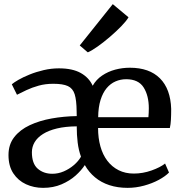

<svg xmlns="http://www.w3.org/2000/svg" viewBox="-20 -896 878 927"><path d="M188 11Q143.5 11 105.5 -6.5Q67.5 -24 44.2 -59.2Q21 -94.5 21 -147.5Q21 -198.5 48.8 -234Q76.5 -269.5 123.5 -291.5Q170.5 -313.5 229.2 -324Q288 -334.5 350.5 -335.5L350 -359Q349.5 -412.5 340.5 -441Q331.5 -469.5 307.5 -480.5Q283.5 -491.5 237.5 -491.5Q199 -491.5 166.8 -482.5Q134.5 -473.5 108 -461Q81.5 -448.5 62 -438.5L37 -489Q46.5 -497.5 69 -510.5Q91.5 -523.5 123 -536.2Q154.5 -549 191 -557.5Q227.5 -566 264.5 -566Q330 -566 370 -543.5Q410 -521 427.5 -482Q444.5 -512 473 -531.2Q501.5 -550.5 536.2 -559.8Q571 -569 607 -569Q701 -569 752.2 -517.8Q803.5 -466.5 806.5 -370Q806.5 -340 805.2 -317.5Q804 -295 800 -278H453.5Q453.5 -229.5 464.8 -189.2Q476 -149 498.2 -119.8Q520.5 -90.5 552.8 -74.2Q585 -58 626 -58Q669.5 -58 711.8 -73Q754 -88 777 -106.5L796 -63Q778 -44.5 746.5 -27.5Q715 -10.5 675.8 0.2Q636.5 11 596 11Q548 11 508.2 -2Q468.5 -15 438.8 -39.8Q409 -64.5 389.5 -99Q373 -73.5 344.8 -48.2Q316.5 -23 277 -6Q237.5 11 188 11ZM454 -330H696.5Q697.5 -340 698 -351.8Q698.5 -363.5 698.5 -373.5Q698.5 -434 673.5 -473.8Q648.5 -513.5 589 -513.5Q562 -513.5 537.8 -503Q513.5 -492.5 495 -470.5Q476.5 -448.5 465.5 -413.5Q454.5 -378.5 454 -330ZM232.5 -57Q261 -57 287.8 -68.5Q314.5 -80 336.5 -98.8Q358.5 -117.5 371 -139.5Q359.5 -171 355 -207.8Q350.5 -244.5 350.5 -286Q295.5 -285.5 255 -275.8Q214.5 -266 187.5 -249Q160.5 -232 147.2 -209.5Q134 -187 134 -161Q134 -106 162.2 -81.5Q190.5 -57 232.5 -57ZM403.5 -643.5 365 -676.5 524.5 -876 600.5 -812.5Q590 -794.5 565.8 -769.5Q541.5 -744.5 511.2 -718.5Q481 -692.5 452.5 -672.2Q424 -652 404.5 -643.5Z"/></svg>

Font: Merriweather 20pt
Style: Regular
Weight: 400
Version: Version 2.100